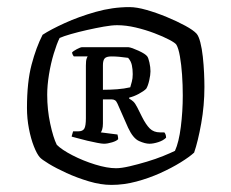

<svg xmlns="http://www.w3.org/2000/svg" viewBox="-20 -746 652 541"><path d="M294 -225Q264 -225 230.5 -235Q197 -245 167.5 -258.5Q138 -272 117.5 -284.5Q97 -297 92 -303Q84 -312 75.5 -333.5Q67 -355 61.5 -383.5Q56 -412 56 -442Q56 -515 69 -564Q82 -613 100 -648Q123 -663 162.5 -681Q202 -699 249.5 -712.5Q297 -726 345 -726Q365 -726 393 -718Q421 -710 450 -698Q479 -686 502 -673.5Q525 -661 534 -651Q540 -644 544.5 -626.5Q549 -609 551.5 -586Q554 -563 555 -540.5Q556 -518 556 -501Q556 -449 547 -398.5Q538 -348 527 -316Q514 -304 489 -288.5Q464 -273 432 -258.5Q400 -244 364.5 -234.5Q329 -225 294 -225ZM307 -272Q322 -272 345.5 -277.5Q369 -283 394 -290.5Q419 -298 440 -306.5Q461 -315 473 -321Q484 -345 489.5 -388.5Q495 -432 495 -477Q495 -507 493 -535.5Q491 -564 487 -587Q483 -610 477 -620Q474 -625 457 -634Q440 -643 415 -652.5Q390 -662 362.5 -668.5Q335 -675 310 -675Q295 -675 272.5 -671Q250 -667 225.5 -661.5Q201 -656 180 -650Q159 -644 148 -639Q140 -623 131.5 -595Q123 -567 118 -536Q113 -505 113 -479Q113 -437 121.5 -397.5Q130 -358 140 -338Q154 -324 184 -308.5Q214 -293 248 -282.5Q282 -272 307 -272ZM273 -341Q267 -341 254 -343.5Q241 -346 226 -349.5Q211 -353 199 -356.5Q187 -360 182 -361Q182 -363 183.5 -367.5Q185 -372 186 -376H201Q213 -376 217.5 -383.5Q222 -391 222 -413V-561Q222 -575 224 -580.5Q226 -586 227 -587H188Q185 -591 184 -594Q183 -597 183 -598Q186 -602 196.5 -607.5Q207 -613 211 -613H342Q351 -612 370.5 -603Q390 -594 395 -587Q398 -583 401 -570Q404 -557 404 -545Q404 -535 400.5 -519.5Q397 -504 392 -496Q385 -489 371 -481.5Q357 -474 344 -471V-468Q350 -465 355.5 -460Q361 -455 367 -443L380 -417Q391 -395 402 -384Q413 -373 431 -373H443Q445 -371 446.5 -367Q448 -363 448 -358Q440 -350 426 -345.5Q412 -341 401 -341Q389 -341 372 -348.5Q355 -356 341 -386L311 -454Q308 -461 304 -463.5Q300 -466 294 -466H270V-398Q270 -388 268 -381.5Q266 -375 264 -373L311 -367Q312 -364 312.5 -360Q313 -356 313 -354Q309 -349 296 -345Q283 -341 273 -341ZM270 -493Q290 -493 310 -494.5Q330 -496 347 -500Q349 -507 351.5 -516Q354 -525 354 -537Q354 -551 351.5 -562.5Q349 -574 341 -583Q327 -585 316 -586Q305 -587 294 -587Q280 -587 275 -581.5Q270 -576 270 -562Z"/></svg>

Font: Texturina Medium 12pt Medium
Style: Regular
Weight: 500
Version: Version 1.002